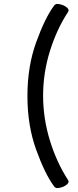

<svg xmlns="http://www.w3.org/2000/svg" viewBox="-20 -860 400 980"><path d="M328 60Q330 64 330 67Q330 81 301 94Q283 100 272.5 100Q262 100 255 90Q209 27 164.5 -96Q120 -219 120 -370Q120 -521 164.5 -644Q209 -767 255 -830Q262 -840 272.5 -840Q283 -840 301 -834Q330 -821 330 -807Q330 -804 328 -800Q270 -712 235 -600Q200 -488 200 -372Q200 -256 234.5 -143.5Q269 -31 328 60Z"/></svg>

Font: Offside
Style: Regular
Weight: 400
Designer: Eduardo Rodriguez Tunni
Foundry: Eduardo Rodriguez Tunni
Version: Version 1.001